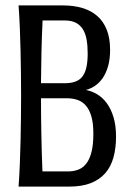

<svg xmlns="http://www.w3.org/2000/svg" viewBox="-20 -691 468 711"><path d="M213.9 -670.9Q252.9 -670.9 284.9 -661.4Q316.9 -651.9 339.8 -632.1Q362.8 -612.3 375.2 -581.1Q387.7 -549.8 387.7 -506.8Q387.7 -472.2 380.4 -446.3Q373 -420.4 360.6 -402.3Q348.1 -384.3 332 -373.3Q315.9 -362.3 297.9 -357.9Q319.3 -354 339.6 -342Q359.9 -330.1 375.5 -308.8Q391.1 -287.6 400.4 -256.8Q409.7 -226.1 409.7 -185.1Q409.7 -142.1 400.1 -107.9Q390.6 -73.7 369.9 -49.8Q349.1 -25.9 316.2 -12.9Q283.2 0 235.8 0H48.8Q51.8 -41.5 53.5 -85.2Q55.2 -128.9 56.2 -172.1Q57.1 -215.3 57.6 -256.8Q58.1 -298.3 58.1 -335.9Q58.1 -373.5 57.6 -415Q57.1 -456.5 56.2 -499.5Q55.2 -542.5 53.5 -585.9Q51.8 -629.4 48.8 -670.9ZM131.8 -327.1Q131.8 -265.1 133.1 -195.6Q134.3 -126 137.2 -56.2H231.4Q253.4 -56.2 271 -63.2Q288.6 -70.3 300.8 -86.9Q313 -103.5 319.3 -130.1Q325.7 -156.7 325.7 -195.8Q325.7 -233.9 318.6 -259Q311.5 -284.2 298.6 -299.3Q285.6 -314.5 267.6 -320.8Q249.5 -327.1 227.5 -327.1ZM137.7 -615.2Q134.8 -556.2 133.5 -496.8Q132.3 -437.5 131.8 -382.8H219.7Q243.7 -382.8 260 -389.2Q276.4 -395.5 286.1 -408.9Q295.9 -422.4 300.3 -443.4Q304.7 -464.4 304.7 -493.2Q304.7 -521 300.8 -543.7Q296.9 -566.4 287.1 -582.3Q277.3 -598.1 261 -606.7Q244.6 -615.2 219.7 -615.2Z"/></svg>

Font: Crushed
Style: Regular
Weight: 400
Width: 3
Designer: Astigmatic (AOETI)
Foundry: Astigmatic (AOETI)
Version: Version 001.000